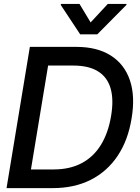

<svg xmlns="http://www.w3.org/2000/svg" viewBox="-20 -969 719 989"><path d="M251.5 0H69.3L85.4 -96.2H256.3Q339.4 -96.2 400.4 -128.4Q461.4 -160.6 499.5 -222.2Q537.6 -283.7 552.2 -371.6Q566.4 -455.6 549.8 -513.4Q533.2 -571.3 485.1 -601.3Q437 -631.3 357.4 -631.3H170.4L186 -727.5H373.5Q480.5 -727.5 550.8 -682.9Q621.1 -638.2 649.2 -555.4Q677.2 -472.7 657.7 -358.4Q639.6 -246.1 585.7 -165.8Q531.7 -85.4 447.3 -42.7Q362.8 0 251.5 0ZM243.7 -727.5 123.5 0H13.7L133.8 -727.5ZM389.6 -948.7 446.8 -853.5 535.2 -948.7H631.8L630.9 -943.4L481 -792H393.1L293 -943.4L293.9 -948.7Z"/></svg>

Font: Inter Tight Medium
Style: Italic
Weight: 500
Italic angle: -9.39999°
Designer: Rasmus Andersson
Foundry: rsms
Version: Version 3.004